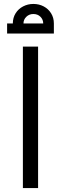

<svg xmlns="http://www.w3.org/2000/svg" viewBox="-20 -953 309 973"><path d="M96 0V-717H173V0ZM45 -834Q45 -863 59 -885.5Q73 -908 97 -920.5Q121 -933 149 -933Q178 -933 201.5 -920.5Q225 -908 239 -885.5Q253 -863 253 -834H199Q199 -854 185 -868Q171 -882 149 -882Q128 -882 113.5 -868Q99 -854 99 -834ZM16 -783V-834H253V-783Z"/></svg>

Font: Cairo Play
Style: Regular
Weight: 400
Designer: Mohamed Gaber, Accademia di Belle Arti di Urbino
Foundry: Kief Type Foundry, Accademia di Belle Arti di Urbino
Version: Version 3.119